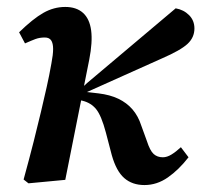

<svg xmlns="http://www.w3.org/2000/svg" viewBox="-20 -519 580 553"><path d="M48 -2Q65 -64 77 -111.5Q89 -159 98 -197Q107 -235 114.5 -268.5Q122 -302 128 -336Q133 -362 133 -378Q133 -394 127.5 -402.5Q122 -411 109 -411Q94 -411 82 -406.5Q70 -402 52 -394L35 -426Q75 -465 105 -482Q135 -499 168 -499Q200 -499 219 -482Q238 -465 242.5 -431.5Q247 -398 237 -347L168 -1L62 9ZM396 14Q361 14 338 -6Q315 -26 302 -72L285 -137Q272 -186 257 -204.5Q242 -223 217 -229L194 -234V-255H204L231 -280L486 -495Q509 -491 524.5 -475.5Q540 -460 540 -437Q540 -411 520 -392.5Q500 -374 447 -351L215 -247L221 -255L264 -250Q297 -246 321 -234.5Q345 -223 361.5 -204Q378 -185 387 -157L403 -113Q412 -85 422.5 -75.5Q433 -66 449 -66Q461 -66 474 -74Q487 -82 501 -95L523 -66Q495 -30 463.5 -8Q432 14 396 14Z"/></svg>

Font: Source Serif 4 18pt SemiBold
Style: Italic
Weight: 600
Italic angle: -12°
Designer: Frank Grießhammer
Foundry: Adobe Systems Incorporated
Version: Version 4.004;hotconv 1.0.116;makeotfexe 2.5.65601